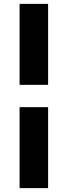

<svg xmlns="http://www.w3.org/2000/svg" viewBox="-20 -770 349 990"><path d="M81 -332.5V-750H228V-332.5ZM154 -393.5V-688.5ZM81 200V-217.5H228V200ZM154 139V-156Z"/></svg>

Font: Tourney Thin Black
Style: Regular
Weight: 900
Version: Version 1.015